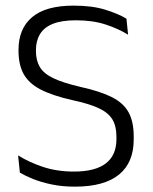

<svg xmlns="http://www.w3.org/2000/svg" viewBox="-20 -670 557 700"><path d="M253 10.5Q207 10.5 168.8 2.5Q130.5 -5.5 101.2 -17.2Q72 -29 52.5 -40.5L46 -103.5Q83.5 -79.5 135.2 -62Q187 -44.5 249.5 -44.5Q327 -44.5 365.8 -74.2Q404.5 -104 404.5 -162.5V-172Q404.5 -210.5 389.5 -235Q374.5 -259.5 339.5 -275.8Q304.5 -292 243.5 -305Q170.5 -321.5 127.5 -344Q84.5 -366.5 66 -400.5Q47.5 -434.5 47.5 -484.5V-488.5Q47.5 -565.5 97.2 -607.5Q147 -649.5 248.5 -649.5Q316.5 -649.5 364.2 -634.5Q412 -619.5 441 -602L447 -543.5Q412.5 -565 365.5 -580.5Q318.5 -596 256.5 -596Q204.5 -596 172.5 -583Q140.5 -570 125.8 -545.5Q111 -521 111 -487V-484.5Q111 -450 125 -426Q139 -402 174.2 -385Q209.5 -368 274 -353Q346 -337 388 -315.8Q430 -294.5 448.8 -260.5Q467.5 -226.5 467.5 -172.5V-161.5Q467.5 -77 413.5 -33.2Q359.5 10.5 253 10.5Z"/></svg>

Font: Anek Gujarati Medium Light
Style: Regular
Weight: 300
Version: Version 1.003